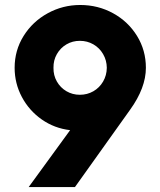

<svg xmlns="http://www.w3.org/2000/svg" viewBox="-20 -762 653 782"><path d="M574.2 -485.8Q574.2 -404.3 509.8 -314.9L285.2 0H96.7L265.6 -231.9Q201.7 -239.3 150.1 -275.4Q98.6 -311.5 69.1 -366.9Q39.6 -422.4 39.6 -485.8Q39.6 -557.1 76.2 -615.7Q112.8 -674.3 174.3 -708Q235.8 -741.7 306.6 -741.7Q379.4 -741.7 440.7 -708Q502 -674.3 538.1 -615.7Q574.2 -557.1 574.2 -485.8ZM305.2 -376Q335.4 -376 360.4 -390.4Q385.3 -404.8 399.9 -429.9Q414.6 -455.1 415 -485.8Q414.6 -516.6 399.9 -541.7Q385.3 -566.9 360.4 -581.3Q335.4 -595.7 305.2 -595.7Q275.4 -595.7 250.7 -581.3Q226.1 -566.9 211.7 -541.7Q197.3 -516.6 197.8 -485.8Q197.3 -455.1 211.7 -429.9Q226.1 -404.8 250.7 -390.4Q275.4 -376 305.2 -376Z"/></svg>

Font: Glacial Indifference
Style: Bold
Weight: 700
Designer: Alfredo Marco Pradil
Foundry: Alfredo Marco Pradil
Version: Version 1.312